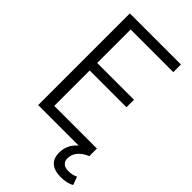

<svg xmlns="http://www.w3.org/2000/svg" viewBox="-296 -862 1155 1155"><g transform="rotate(45 281.5 -284.5)"><path d="M74.2 -779.8H508.8V-714.8H146V-430.2H459V-366.2H146V-64.9H508.8V0H507.8Q424.8 36.1 424.8 103Q424.8 125 439.7 138.9Q454.6 152.8 481 152.8Q517.6 152.8 543.9 139.2L563 190.9Q531.2 210.9 474.1 210.9Q423.3 210.9 394.3 186.8Q365.2 162.6 365.2 112.8Q365.2 44.9 418.9 0H74.2Z"/></g></svg>

Font: Cooper Hewitt
Style: Book
Weight: 705
Designer: Village Type and Design LLC
Foundry: Cooper Hewitt Smithsonian Design Museum
Version: 1.000